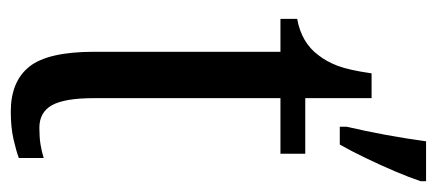

<svg xmlns="http://www.w3.org/2000/svg" viewBox="-247 -553 810 356"><g transform="rotate(90 158.0 -375.0)"><path d="M187 10Q131 10 103.5 -24.5Q76 -59 76 -145V-490H15V-521Q59 -529 82 -560Q94 -575 102 -596Q110 -617 116 -659H162V-536H265V-490H162V-144Q162 -90 175 -66.5Q188 -43 217 -43Q234 -43 247 -45Q260 -47 273 -51V-5Q260 0 238 5Q216 10 187 10ZM215 -613Q223 -647 230 -685Q237 -723 242 -760H316V-750Q309 -729 297.5 -702Q286 -675 273 -648Q260 -621 248 -600H215Z"/></g></svg>

Font: Noto Serif Ethiopic ExtraCondensed
Style: Regular
Weight: 400
Width: 2
Designer: Monotype Design Team
Foundry: Monotype Imaging Inc.
Version: Version 2.102; ttfautohint (v1.8.4.7-5d5b)